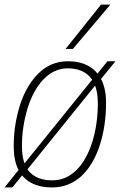

<svg xmlns="http://www.w3.org/2000/svg" viewBox="-21 -810 531 840"><path d="M449 -542H484L411 -452L409 -453L91 -59H89L33 10H-1L72 -81L74 -80L394 -476L395 -475ZM207 10Q153 10 115.5 -10Q78 -30 58.5 -69.5Q39 -109 39 -170Q39 -220 46.5 -266Q54 -312 67.5 -353.5Q81 -395 101.5 -429.5Q122 -464 148 -489.5Q174 -515 206 -528.5Q238 -542 276 -542Q329 -542 366 -521.5Q403 -501 423 -460.5Q443 -420 443 -360Q443 -310 436 -263Q429 -216 415.5 -174.5Q402 -133 382 -99Q362 -65 336 -40.5Q310 -16 277.5 -3Q245 10 207 10ZM208 -21Q240 -21 267 -33.5Q294 -46 316 -68.5Q338 -91 355 -122.5Q372 -154 383.5 -191.5Q395 -229 401 -271Q407 -313 407 -358Q407 -435 373 -473Q339 -511 275 -511Q244 -511 217 -498Q190 -485 167.5 -461Q145 -437 128 -405Q111 -373 99.5 -335.5Q88 -298 81.5 -256.5Q75 -215 75 -171Q75 -93 109 -57Q143 -21 208 -21ZM266 -596 421 -790H462L298 -596Z"/></svg>

Font: Georama ExtraCondensed Thin ExtraLight
Style: Italic
Weight: 250
Italic angle: -9°
Version: Version 1.001